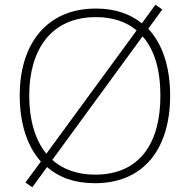

<svg xmlns="http://www.w3.org/2000/svg" viewBox="-20 -761 799 808"><path d="M696 -358C696 -481 663 -577 604 -640L663 -721L634 -741L577 -663C527 -703 463 -725 384 -725C175 -725 63 -575 63 -359C63 -244 93 -147 152 -81L87 7L116 27L178 -58C228 -14 295 10 379 10C591 10 696 -142 696 -358ZM103 -359C103 -552 195 -689 384 -689C455 -689 512 -669 555 -633L175 -114C127 -173 103 -258 103 -359ZM655 -358C655 -160 569 -26 380 -26C304 -26 244 -49 200 -88L580 -608C630 -552 655 -467 655 -358Z"/></svg>

Font: Noto Sans Gurmukhi UI ExtraLight
Style: Regular
Weight: 200
Designer: Jelle Bosma - Monotype Design Team
Foundry: Monotype Imaging Inc.
Version: Version 2.004